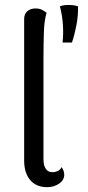

<svg xmlns="http://www.w3.org/2000/svg" viewBox="-20 -765 366 795"><path d="M175 10Q130 10 105 -19.5Q80 -49 80 -101V-686Q80 -707 93 -718.5Q106 -730 127 -730Q144 -730 155.5 -723.5Q167 -717 173 -712Q164 -684 162 -639Q160 -594 160 -517V-105Q160 -80 169.5 -66Q179 -52 198 -52Q209 -52 219.5 -57Q230 -62 235 -73Q241 -65 243.5 -56.5Q246 -48 246 -42Q246 -19 224.5 -4.5Q203 10 175 10ZM239 -589Q243 -622 240.5 -662Q238 -702 228 -739Q245 -745 266 -744.5Q287 -744 303 -739Q304 -700 296.5 -661Q289 -622 278 -589Z"/></svg>

Font: Arima
Style: Regular
Weight: 400
Designer: Joana Correia and Natanael Gama
Foundry: NDISCOVER
Version: Version 1.101;gftools[0.9.23]